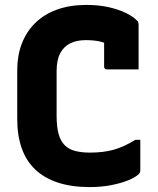

<svg xmlns="http://www.w3.org/2000/svg" viewBox="-20 -740 640 780"><path d="M344 20Q270 20 214.5 1.5Q159 -17 122.5 -52Q86 -87 68 -138.5Q50 -190 50 -256V-455Q50 -514 68.5 -562.5Q87 -611 123 -646.5Q159 -682 211.5 -701Q264 -720 331 -720Q382 -720 423 -710.5Q464 -701 493 -686.5Q522 -672 537 -656Q540 -654 541 -651Q542 -648 542.5 -645Q543 -642 543 -638Q543 -601 543 -551.5Q543 -502 543 -458Q511 -458 478.5 -458Q446 -458 414 -458Q409 -458 406 -461Q403 -464 403 -469Q403 -485 403 -502Q403 -519 403 -541Q403 -563 403 -594L431 -553Q408 -567 383.5 -572Q359 -577 328 -577Q292 -577 265.5 -564Q239 -551 224.5 -523.5Q210 -496 210 -452V-268Q210 -225 218 -196Q226 -167 243 -150Q260 -133 286.5 -126.5Q313 -120 345 -120Q399 -120 441 -131.5Q483 -143 530 -172H550Q550 -156 550 -141Q550 -126 550 -111.5Q550 -97 550 -81.5Q550 -66 550 -49Q550 -44 548.5 -40Q547 -36 544 -33Q531 -20 502 -8Q473 4 432.5 12Q392 20 344 20Z"/></svg>

Font: Recursive Monospace ExtraBold
Style: Regular
Weight: 800
Version: Version 1.047